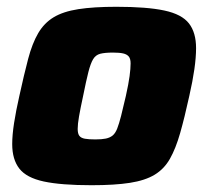

<svg xmlns="http://www.w3.org/2000/svg" viewBox="-20 -538 612 566"><path d="M250 8Q160 8 109 -3Q58 -14 37 -41Q16 -68 16 -113Q16 -140 21.5 -175.5Q27 -211 37 -255Q51 -319 63 -364.5Q75 -410 92.5 -440Q110 -470 138 -487Q166 -504 211 -511Q256 -518 323 -518Q413 -518 464.5 -507Q516 -496 537 -469Q558 -442 558 -396Q558 -369 553 -334Q548 -299 538 -255Q524 -191 511 -145.5Q498 -100 481 -70Q464 -40 436 -23Q408 -6 363 1Q318 8 250 8ZM261 -127Q280 -127 292 -129.5Q304 -132 312 -138.5Q320 -145 325.5 -159Q331 -173 337 -196.5Q343 -220 351 -255Q359 -291 362 -313.5Q365 -336 365 -351Q365 -365 359.5 -371.5Q354 -378 343 -380.5Q332 -383 313 -383Q289 -383 275.5 -379.5Q262 -376 254.5 -363.5Q247 -351 240.5 -325.5Q234 -300 225 -255Q217 -218 213 -195Q209 -172 209 -158Q209 -144 214 -137.5Q219 -131 230.5 -129Q242 -127 261 -127Z"/></svg>

Font: Saira Thin ExtraBold
Style: Italic
Weight: 800
Italic angle: -12°
Version: Version 1.101